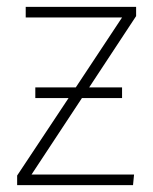

<svg xmlns="http://www.w3.org/2000/svg" viewBox="-20 -540 447 560"><path d="M377 -493 240 -285H336V-254H219L72 -31H371L368 0H30V-28L180 -254H83V-285H201L336 -489H55V-520H377Z"/></svg>

Font: FiraGO UltraLight
Style: Regular
Weight: 200
Designer: bBox Type
Foundry: bBox Type GmbH
Version: Version 1.001